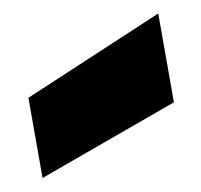

<svg xmlns="http://www.w3.org/2000/svg" viewBox="-43 -905 366 349"><g transform="rotate(-10 139.5 -731.0)"><path d="M269 -696 10 -602V-750L269 -860Z"/></g></svg>

Font: Poppins Black A&M
Style: Regular
Weight: 900
Designer: Ninad Kale (Devanagari), Jonny Pinhorn (Latin)
Foundry: Indian Type Foundry
Version: 4.004